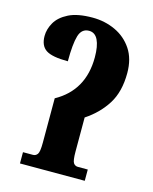

<svg xmlns="http://www.w3.org/2000/svg" viewBox="-110 -799 695 873"><g transform="rotate(15 237.0 -363.0)"><path d="M69 0V-53H116Q129 -53 137 -64Q145 -75 145 -118V-327Q273 -398 273 -554Q273 -607 259 -635.5Q245 -664 217 -664Q182 -664 170.5 -625.5Q159 -587 159 -505Q85 -505 56 -524Q27 -543 27 -589Q27 -621 45 -652.5Q63 -684 104.5 -705Q146 -726 217 -726Q275 -726 324.5 -703Q374 -680 404 -635Q434 -590 434 -523Q434 -435 397.5 -377Q361 -319 299 -278V-118Q299 -75 306.5 -64Q314 -53 328 -53H374V0Z"/></g></svg>

Font: Noto Serif ExtraCondensed ExtraBold
Style: Regular
Weight: 800
Width: 2
Designer: Monotype Design Team
Foundry: Monotype Imaging Inc.
Version: Version 2.013; ttfautohint (v1.8.4.7-5d5b)